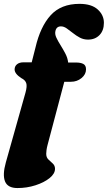

<svg xmlns="http://www.w3.org/2000/svg" viewBox="-38 -748 546 972"><path d="M36 -396.5Q36 -412.5 48 -422.5Q60 -432.5 81 -432.5H122.5L141.5 -507Q166 -613 218.5 -670.8Q271 -728.5 364.5 -728.5Q425.5 -728.5 456.8 -700Q488 -671.5 488 -632.5Q488 -593.5 465.8 -570.5Q443.5 -547.5 407.5 -547.5Q385 -547.5 366.2 -557.5Q347.5 -567.5 331 -580.8Q314.5 -594 299.8 -604.2Q285 -614.5 270.5 -614.5Q247.5 -614.5 242.5 -590.5Q239 -575 247.5 -557Q256 -539 268.8 -518.8Q281.5 -498.5 293 -476.5Q304.5 -454.5 307 -431.5H346.5Q370.5 -431.5 384 -424.2Q397.5 -417 397.5 -397Q397.5 -371.5 374.8 -352.8Q352 -334 321 -334H287.5L203 -15Q199 0 197.5 11.5Q196 23 196 30.5Q196 49 207.2 59.5Q218.5 70 229.5 80.2Q240.5 90.5 240.5 106.5Q240.5 131.5 212.8 153.8Q185 176 141.5 190Q98 204 50.5 204Q1 204 -12.5 170.5Q-26 137 -8.5 74.5L91 -279Q100 -311.5 94.8 -327.2Q89.5 -343 70 -352.5Q36 -374.5 36 -396.5Z"/></svg>

Font: Fraunces 72pt S050 Black
Style: Italic
Weight: 900
Italic angle: -16°
Version: Version 1.000; ttfautohint (v1.8.3)